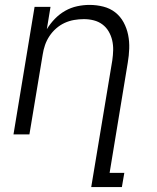

<svg xmlns="http://www.w3.org/2000/svg" viewBox="-20 -548 640 783"><path d="M352 215 438 -302Q441 -323 441.5 -343.5Q442 -364 437.5 -383.5Q433 -403 423 -420Q413 -437 397.5 -448.5Q382 -460 362.5 -465Q343 -470 322 -470Q302 -470 282 -466.5Q262 -463 243.5 -454.5Q225 -446 209 -432Q193 -418 181.5 -400.5Q170 -383 163.5 -364Q157 -345 154 -325L100 0H35L121 -520H186L171 -429Q185 -452 204 -471.5Q223 -491 246 -504Q269 -517 294.5 -522.5Q320 -528 345 -528Q374 -528 401.5 -521Q429 -514 450 -497.5Q471 -481 484 -457Q497 -433 502.5 -406Q508 -379 507 -350Q506 -321 501 -292L427 157H487L477 215Z"/></svg>

Font: Iosevka Light Extended
Style: Italic
Weight: 300
Width: 7
Italic angle: -9°
Monospace: yes
Designer: Belleve Invis
Foundry: Belleve Invis
Version: Version 32.5.0; ttfautohint (v1.8.4)